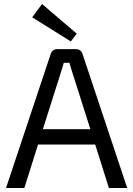

<svg xmlns="http://www.w3.org/2000/svg" viewBox="-20 -934 662 954"><path d="M332 -728 361 -767 189 -914 140 -848ZM453 -216 521 0H612L390 -666C386 -681 373 -690 357 -690H265C249 -690 236 -681 232 -666L10 0H101L169 -216ZM429 -292H193L280 -566L297 -622H325C330 -604 336 -584 342 -566Z"/></svg>

Font: SnT
Style: Regular
Weight: 400
Designer: Natanael Gama
Version: Version 1.001;PS 001.001;hotconv 1.0.70;makeotf.lib2.5.58329